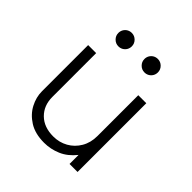

<svg xmlns="http://www.w3.org/2000/svg" viewBox="-189 -804 948 948"><g transform="rotate(45 285.5 -330.0)"><path d="M267 15Q204 15 162.5 -11.2Q121 -37.5 100.5 -77Q80 -116.5 80 -157V-480H136V-174Q136 -114 174 -76.5Q212 -39 277 -39Q319 -39 353.8 -58.5Q388.5 -78 409.2 -113.2Q430 -148.5 430 -195V-480H486V0H430V-63Q396.5 -21 354.2 -3Q312 15 267 15ZM190 -581Q170.5 -581 156.8 -594.8Q143 -608.5 143 -628Q143 -641 149.2 -651.8Q155.5 -662.5 166.2 -668.8Q177 -675 190 -675Q209.5 -675 223.2 -661.2Q237 -647.5 237 -628Q237 -615 230.8 -604.2Q224.5 -593.5 213.8 -587.2Q203 -581 190 -581ZM372 -581Q352.5 -581 338.8 -594.8Q325 -608.5 325 -628Q325 -641 331.2 -651.8Q337.5 -662.5 348.2 -668.8Q359 -675 372 -675Q391.5 -675 405.2 -661.2Q419 -647.5 419 -628Q419 -615 412.8 -604.2Q406.5 -593.5 395.8 -587.2Q385 -581 372 -581Z"/></g></svg>

Font: Geologica Thin Roman Thin
Style: Regular
Weight: 250
Version: Version 1.010;gftools[0.9.28]